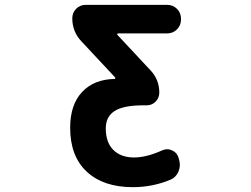

<svg xmlns="http://www.w3.org/2000/svg" viewBox="-20 -567 1040 795"><path d="M530.3 208Q408.2 208 339.4 144Q270.5 80.1 270.5 -38.1Q270.5 -133.8 320.3 -186.5Q369.1 -238.3 454.1 -240.2Q456.1 -240.2 457 -242.2Q458 -244.1 457 -246.1L317.4 -395.5Q279.3 -435.5 279.3 -491.2Q279.3 -514.6 295.4 -530.8Q311.5 -546.9 335 -546.9H671.9Q696.3 -546.9 712.9 -530.3Q729.5 -513.7 729.5 -489.3V-486.3Q729.5 -461.9 712.9 -445.3Q696.3 -428.7 671.9 -428.7H468.8Q466.8 -428.7 465.8 -426.8Q464.8 -424.8 465.8 -422.9L604.5 -274.4Q639.6 -236.3 639.6 -183.6Q639.6 -162.1 624.5 -146.5Q609.4 -130.9 587.9 -130.9H574.2Q489.3 -130.9 453.1 -106.4Q418 -83 418 -35.2Q418 22.5 449.2 53.7Q480.5 85 535.2 85Q585.9 85 651.4 55.7Q662.1 50.8 672.9 50.8Q682.6 50.8 692.4 55.7Q712.9 64.5 718.8 85L721.7 94.7Q724.6 105.5 724.6 115.2Q724.6 129.9 718.8 143.6Q709 167 686.5 176.8Q612.3 208 530.3 208Z"/></svg>

Font: Rounded Mgen+ 1m bold
Style: Bold
Weight: 700
Designer: [Source Han Sans]
Ryoko NISHIZUKA  (kana & ideographs); Paul D. Hunt (Latin, Greek & Cyrillic); Wenlong ZHANG  (bopomofo
Version: Version 1.059.20150602